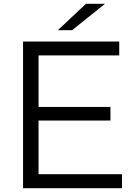

<svg xmlns="http://www.w3.org/2000/svg" viewBox="-20 -998 713 1018"><path d="M286.7 -837.8 435.6 -977.8H536.7L362.2 -837.8ZM626.7 0H102.2V-777.8H612.2V-704.4H184.4V-431.1H565.6V-358.9H184.4V-74.4H626.7Z"/></svg>

Font: Paperlogy 4 Regular
Style: Regular
Weight: 400
Designer: redesigned by Lee Juim, glyphs from Gmarket Sans & Montserrat
Foundry: PT&
Version: Version 1.001